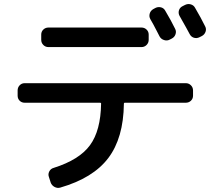

<svg xmlns="http://www.w3.org/2000/svg" viewBox="-20 -858 1040 930"><path d="M732.4 -819.3Q746.1 -826.2 760.3 -822.3Q774.4 -818.4 781.2 -804.7Q808.6 -758.8 828.1 -718.8Q835 -706.1 830.1 -691.9Q825.2 -677.7 811.5 -670.9L801.8 -666Q789.1 -659.2 774.4 -664.1Q759.8 -668.9 752.9 -681.6Q748 -690.4 739.3 -708Q730.5 -725.6 722.7 -739.7Q714.8 -753.9 708 -765.6Q701.2 -778.3 705.1 -792Q709 -805.7 721.7 -813.5ZM924.8 -820.3Q954.1 -770.5 973.6 -730.5Q980.5 -717.8 975.6 -704.1Q970.7 -690.4 958 -683.6L946.3 -677.7Q932.6 -670.9 918.9 -675.3Q905.3 -679.7 898.4 -693.4Q890.6 -709 849.6 -781.2Q842.8 -793.9 846.7 -807.6Q850.6 -821.3 864.3 -828.1L876 -834Q889.6 -840.8 903.8 -836.9Q918 -833 924.8 -820.3ZM214.8 -724.6H665Q679.7 -724.6 689.9 -714.8Q700.2 -705.1 700.2 -690.4V-665Q700.2 -650.4 689.9 -640.1Q679.7 -629.9 665 -629.9H214.8Q200.2 -629.9 189.9 -640.1Q179.7 -650.4 179.7 -665V-690.4Q179.7 -705.1 189.9 -714.8Q200.2 -724.6 214.8 -724.6ZM99.6 -360.4Q85 -360.4 75.2 -370.1Q65.4 -379.9 65.4 -394.5V-419.9Q65.4 -434.6 75.2 -444.8Q85 -455.1 99.6 -455.1H879.9Q894.5 -455.1 904.8 -444.8Q915 -434.6 915 -419.9V-394.5Q915 -379.9 904.8 -370.1Q894.5 -360.4 879.9 -360.4H585Q580.1 -360.4 580.1 -355.5Q578.1 -189.5 504.4 -92.3Q430.7 4.9 271.5 50.8Q257.8 54.7 244.1 47.4Q230.5 40 225.6 26.4L216.8 -1Q211.9 -14.6 218.8 -27.8Q225.6 -41 240.2 -44.9Q364.3 -84 416 -154.8Q467.8 -225.6 469.7 -356.4Q469.7 -360.4 464.8 -360.4Z"/></svg>

Font: Rounded-L Mgen+ 1m medium
Style: Regular
Weight: 500
Designer: [Source Han Sans]
Ryoko NISHIZUKA  (kana & ideographs); Paul D. Hunt (Latin, Greek & Cyrillic); Wenlong ZHANG  (bopomofo
Version: Version 1.059.20150602